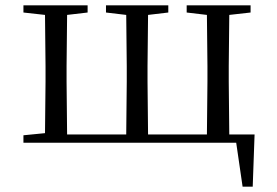

<svg xmlns="http://www.w3.org/2000/svg" viewBox="-20 -536 1040 721"><path d="M68 0H867L891 165H929L936 -31H841L839 -229V-288L841 -480L921 -489V-516H681V-489L757 -480L759 -288V-229L757 -31H536L534 -229V-288L536 -480L612 -489V-516H378V-489L454 -480L456 -288V-229L454 -31H232L230 -229V-288L232 -480L309 -489V-516H68V-489L149 -480L151 -288V-229L149 -36L68 -28Z"/></svg>

Font: Harano Aji Mincho CN
Style: Regular
Weight: 400
Foundry: Masamichi Hosoda
Version: HaranoAjiMinchoCN-Regular version 20230610;ttx 4.39.4